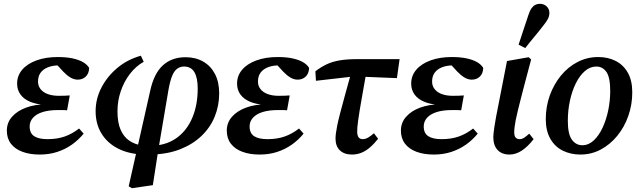

<svg xmlns="http://www.w3.org/2000/svg" viewBox="-20 -799 3374 1010"><path d="M189 14Q137 14 98 -0.5Q59 -15 37.5 -43Q16 -71 16 -112Q16 -154 43.5 -185Q71 -216 117.5 -233Q164 -250 220 -250L218 -247Q172 -250 139 -263.5Q106 -277 88 -301.5Q70 -326 70 -359Q70 -401 97 -432.5Q124 -464 172.5 -481.5Q221 -499 284 -499Q328 -499 361 -492Q394 -485 416 -472.5Q438 -460 449 -442Q448 -412 431 -396Q414 -380 389 -380Q369 -380 350 -391.5Q331 -403 312 -423L268 -471H361L364 -448Q344 -453 327 -454Q310 -455 290 -455Q257 -455 232 -445Q207 -435 193.5 -416.5Q180 -398 180 -370Q180 -347 193.5 -330Q207 -313 231.5 -304Q256 -295 289 -295Q309 -295 319.5 -295.5Q330 -296 347 -297L333 -219Q324 -220 311 -220Q298 -220 284 -220Q237 -220 204 -209.5Q171 -199 153.5 -179.5Q136 -160 136 -134Q136 -98 160 -82.5Q184 -67 230 -67Q281 -67 320.5 -81Q360 -95 396 -123L420 -96Q393 -63 358.5 -38.5Q324 -14 281.5 0Q239 14 189 14Z M674 191 657 181 770 -321Q790 -413 837 -455.5Q884 -498 956 -498Q1009 -498 1049 -475Q1089 -452 1111 -409.5Q1133 -367 1133 -308Q1133 -243 1109.5 -185.5Q1086 -128 1040 -84Q994 -40 928 -14Q862 12 776 14L778 -37L794 -33Q865 -39 915.5 -78Q966 -117 993 -183Q1020 -249 1020 -333Q1020 -390 1002.5 -419.5Q985 -449 948 -449Q928 -449 912 -437.5Q896 -426 885 -398.5Q874 -371 866 -325L813 -12L784 175ZM730 14Q653 10 598 -19Q543 -48 513 -98Q483 -148 483 -214Q483 -279 513.5 -338Q544 -397 597 -441.5Q650 -486 721 -506L736 -474Q695 -451 664 -411Q633 -371 615.5 -320Q598 -269 598 -213Q598 -154 614.5 -116.5Q631 -79 659.5 -59.5Q688 -40 725 -34L741 -37Z M1346 14Q1294 14 1255 -0.5Q1216 -15 1194.5 -43Q1173 -71 1173 -112Q1173 -154 1200.5 -185Q1228 -216 1274.5 -233Q1321 -250 1377 -250L1375 -247Q1329 -250 1296 -263.5Q1263 -277 1245 -301.5Q1227 -326 1227 -359Q1227 -401 1254 -432.5Q1281 -464 1329.5 -481.5Q1378 -499 1441 -499Q1485 -499 1518 -492Q1551 -485 1573 -472.5Q1595 -460 1606 -442Q1605 -412 1588 -396Q1571 -380 1546 -380Q1526 -380 1507 -391.5Q1488 -403 1469 -423L1425 -471H1518L1521 -448Q1501 -453 1484 -454Q1467 -455 1447 -455Q1414 -455 1389 -445Q1364 -435 1350.5 -416.5Q1337 -398 1337 -370Q1337 -347 1350.5 -330Q1364 -313 1388.5 -304Q1413 -295 1446 -295Q1466 -295 1476.5 -295.5Q1487 -296 1504 -297L1490 -219Q1481 -220 1468 -220Q1455 -220 1441 -220Q1394 -220 1361 -209.5Q1328 -199 1310.5 -179.5Q1293 -160 1293 -134Q1293 -98 1317 -82.5Q1341 -67 1387 -67Q1438 -67 1477.5 -81Q1517 -95 1553 -123L1577 -96Q1550 -63 1515.5 -38.5Q1481 -14 1438.5 0Q1396 14 1346 14Z M1642 -374 1639 -424Q1669 -447 1699 -461Q1729 -475 1767.5 -481.5Q1806 -488 1861 -488H2082L2068 -388L1871 -396H1834ZM1832 14Q1791 14 1768 -8Q1745 -30 1745 -70Q1745 -82 1747 -98Q1749 -114 1754 -139Q1759 -164 1769 -202.5Q1779 -241 1794.5 -297.5Q1810 -354 1832 -433L1910 -435Q1897 -360 1887.5 -308Q1878 -256 1872.5 -221.5Q1867 -187 1864 -165.5Q1861 -144 1860 -131Q1859 -118 1859 -108Q1859 -86 1866.5 -76.5Q1874 -67 1888 -67Q1902 -67 1916 -75Q1930 -83 1947 -98L1969 -69Q1947 -41 1925 -22.5Q1903 -4 1880 5Q1857 14 1832 14Z M2262 14Q2210 14 2171 -0.5Q2132 -15 2110.5 -43Q2089 -71 2089 -112Q2089 -154 2116.5 -185Q2144 -216 2190.5 -233Q2237 -250 2293 -250L2291 -247Q2245 -250 2212 -263.5Q2179 -277 2161 -301.5Q2143 -326 2143 -359Q2143 -401 2170 -432.5Q2197 -464 2245.5 -481.5Q2294 -499 2357 -499Q2401 -499 2434 -492Q2467 -485 2489 -472.5Q2511 -460 2522 -442Q2521 -412 2504 -396Q2487 -380 2462 -380Q2442 -380 2423 -391.5Q2404 -403 2385 -423L2341 -471H2434L2437 -448Q2417 -453 2400 -454Q2383 -455 2363 -455Q2330 -455 2305 -445Q2280 -435 2266.5 -416.5Q2253 -398 2253 -370Q2253 -347 2266.5 -330Q2280 -313 2304.5 -304Q2329 -295 2362 -295Q2382 -295 2392.5 -295.5Q2403 -296 2420 -297L2406 -219Q2397 -220 2384 -220Q2371 -220 2357 -220Q2310 -220 2277 -209.5Q2244 -199 2226.5 -179.5Q2209 -160 2209 -134Q2209 -98 2233 -82.5Q2257 -67 2303 -67Q2354 -67 2393.5 -81Q2433 -95 2469 -123L2493 -96Q2466 -63 2431.5 -38.5Q2397 -14 2354.5 0Q2312 14 2262 14Z M2660 14Q2620 14 2597.5 -10Q2575 -34 2575 -78Q2575 -87 2576.5 -100Q2578 -113 2581 -133.5Q2584 -154 2589.5 -184Q2595 -214 2604 -258L2647 -478L2761 -498L2774 -486L2741 -362Q2729 -317 2720 -281Q2711 -245 2704 -217Q2697 -189 2693 -168Q2689 -147 2687 -131Q2685 -115 2685 -103Q2685 -85 2692 -76Q2699 -67 2713 -67Q2726 -67 2738 -75Q2750 -83 2764 -96L2787 -67Q2756 -27 2724.5 -6.5Q2693 14 2660 14ZM2708 -564Q2721 -603 2734 -643Q2747 -683 2760 -721Q2767 -743 2776 -755.5Q2785 -768 2796 -773.5Q2807 -779 2819 -779Q2841 -779 2855.5 -765.5Q2870 -752 2870 -731Q2870 -714 2862 -699Q2854 -684 2837 -663Q2814 -633 2790 -604.5Q2766 -576 2743 -546Z M3033 14Q2982 14 2940.5 -6.5Q2899 -27 2875 -69Q2851 -111 2851 -172Q2851 -238 2872 -296.5Q2893 -355 2930.5 -401Q2968 -447 3018.5 -473Q3069 -499 3127 -499Q3179 -499 3219.5 -478Q3260 -457 3283 -416Q3306 -375 3306 -313Q3306 -249 3285.5 -190Q3265 -131 3227.5 -85Q3190 -39 3140.5 -12.5Q3091 14 3033 14ZM3043 -35Q3076 -35 3103 -60Q3130 -85 3149.5 -126.5Q3169 -168 3179.5 -218.5Q3190 -269 3190 -321Q3190 -392 3170 -420.5Q3150 -449 3117 -449Q3084 -449 3056.5 -425Q3029 -401 3009 -360.5Q2989 -320 2978 -269Q2967 -218 2967 -164Q2967 -93 2988.5 -64Q3010 -35 3043 -35Z"/></svg>

Font: Source Serif 4 18pt SemiBold
Style: Italic
Weight: 600
Italic angle: -12°
Designer: Frank Grießhammer
Foundry: Adobe Systems Incorporated
Version: Version 4.004;hotconv 1.0.116;makeotfexe 2.5.65601